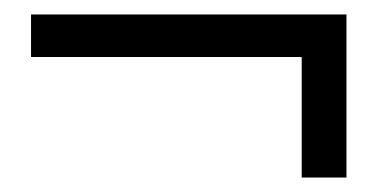

<svg xmlns="http://www.w3.org/2000/svg" viewBox="-20 -389 530 266"><path d="M23 -310V-369H460V-143H398V-333L418 -310Z"/></svg>

Font: Lisu Bosa Medium
Style: Regular
Weight: 500
Designer: David Morse, Annie Olsen, Victor Gaultney, Frank Grießhammer (Latin)
Foundry: SIL International
Version: Version 2.000